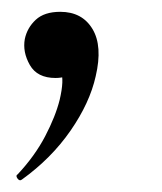

<svg xmlns="http://www.w3.org/2000/svg" viewBox="-20 -124 274 325"><path d="M17 180Q13 183 9.5 178Q6 173 10 171Q39 140 56.5 106.5Q74 73 81 45Q89 11 83 -3Q77 -17 77 -18L110 -36Q111 -14 102.5 -3Q94 8 74 8Q43 8 30.5 -14Q18 -36 22 -58Q26 -77 40.5 -90.5Q55 -104 82 -104Q119 -104 136.5 -75Q154 -46 142 5Q132 50 99.5 97Q67 144 17 180Z"/></svg>

Font: Cormorant Light
Style: Italic
Weight: 300
Italic angle: -10°
Designer: Christian Thalmann (Catharsis Fonts)
Foundry: Catharsis Fonts
Version: Version 4.000